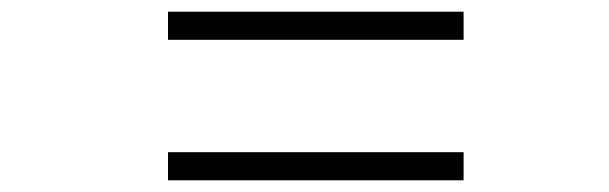

<svg xmlns="http://www.w3.org/2000/svg" viewBox="-20 -548 1040 328"><path d="M267 -528V-480H772V-528ZM267 -288V-240H772V-288Z"/></svg>

Font: LXGW Marker Gothic
Style: Regular
Weight: 400
Version: Version 1.001